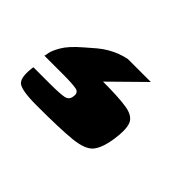

<svg xmlns="http://www.w3.org/2000/svg" viewBox="-98 -87 349 349"><g transform="rotate(45 76.5 87.5)"><path d="M12 176Q-28 176 -36.5 167.5Q-45 159 -41 131Q-39 131 -30 131Q-21 131 1 131Q27 131 37 129Q47 127 48 117Q50 106 40.5 104Q31 102 6 102H-42Q-41 102 -40 94.5Q-39 87 -31 73Q-23 59 -2 41Q8 32 16.5 25Q25 18 33.5 13Q42 8 51 4.5Q60 1 70 -1H129L67 60Q109 60 129 63.5Q149 67 154 79.5Q159 92 155 119Q151 146 141 158Q131 170 102 173Q73 176 12 176Z"/></g></svg>

Font: Genos Thin Black
Style: Italic
Weight: 900
Italic angle: -8°
Version: Version 1.010